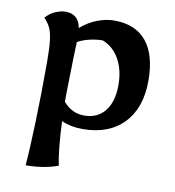

<svg xmlns="http://www.w3.org/2000/svg" viewBox="-71 -477 658 721"><g transform="rotate(10 258.0 -117.0)"><path d="M86 -213Q86 -268 82.5 -297Q79 -326 71.5 -343Q64 -360 47 -378Q64 -397 84.5 -405.5Q105 -414 122 -414Q172 -414 181 -362Q208 -386 241.5 -399.5Q275 -413 309 -413Q389 -413 431 -362Q473 -311 473 -212Q473 -108 416.5 -49.5Q360 9 260 9Q215 9 180 -7Q185 106 197 160Q143 180 74 180Q79 122 82.5 15Q86 -92 86 -213ZM365 -177Q365 -234 342 -275Q319 -316 278 -332Q254 -332 228.5 -326Q203 -320 183 -309Q183 -293 181 -251Q178 -131 178 -112V-80Q211 -42 257 -42Q308 -42 336.5 -77.5Q365 -113 365 -177Z"/></g></svg>

Font: Mirza Medium
Style: Regular
Weight: 500
Designer: Arabic design by Kourosh Beigpour, Latin design by Eduardo Tunni, engineering by Lasse Fister
Version: Version 1.0010g